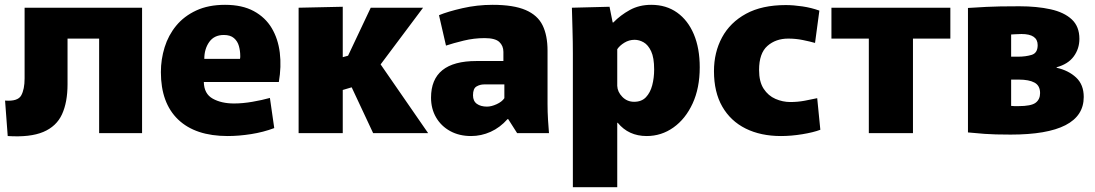

<svg xmlns="http://www.w3.org/2000/svg" viewBox="-20 -552 4541 796"><path d="M12 12 1 -135Q54 -131 68 -156.5Q82 -182 82 -227V-520H569V0H391V-392H260V-203Q260 -128 237 -78Q214 -28 159.5 -5Q105 18 12 12Z M924 12Q790 12 718.5 -56.5Q647 -125 647 -253Q647 -306 662.5 -356Q678 -406 710.5 -445.5Q743 -485 793.5 -508.5Q844 -532 913 -532Q984 -532 1032 -506Q1080 -480 1106.5 -435.5Q1133 -391 1140 -333.5Q1147 -276 1136 -212H825Q826 -163 862 -143Q898 -123 950 -123Q986 -123 1026.5 -130Q1067 -137 1099 -146L1117 -21Q1072 -4 1021 4Q970 12 924 12ZM908 -407Q868 -407 847.5 -378Q827 -349 827 -308H975Q976 -312 976 -315Q976 -318 976 -321Q976 -341 970.5 -361Q965 -381 950 -394Q935 -407 908 -407Z M1218 -520 1401 -524V-315L1423 -321L1517 -520H1734L1558 -285L1755 0H1527L1438 -190L1401 -179V0H1218Z M1933 12Q1884 12 1846.5 -8.5Q1809 -29 1788 -65Q1767 -101 1767 -147Q1767 -299 1955 -299H2067V-337Q2067 -362 2050 -378Q2033 -394 1989 -394Q1945 -394 1902 -383.5Q1859 -373 1829 -363L1800 -489Q1836 -504 1897 -518Q1958 -532 2022 -532Q2109 -532 2159 -510.5Q2209 -489 2229.5 -447Q2250 -405 2250 -342V-120Q2250 -88 2252 -55.5Q2254 -23 2256 0H2124L2087 -58H2084Q2053 -23 2014 -5.5Q1975 12 1933 12ZM1999 -110Q2017 -110 2039 -120Q2061 -130 2071 -145V-202H1987Q1970 -202 1955.5 -193.5Q1941 -185 1941 -157Q1941 -133 1957 -121.5Q1973 -110 1999 -110Z M2355 -331Q2355 -377 2353.5 -428Q2352 -479 2351 -520L2507 -524L2520 -459H2523Q2552 -489 2591 -510.5Q2630 -532 2680 -532Q2742 -532 2787 -500Q2832 -468 2856.5 -410Q2881 -352 2881 -273Q2881 -187 2851.5 -123Q2822 -59 2772 -23.5Q2722 12 2661 12Q2586 12 2541 -43H2539V224H2355ZM2609 -130Q2640 -130 2658 -149Q2676 -168 2684 -198.5Q2692 -229 2692 -264Q2692 -313 2679.5 -339.5Q2667 -366 2648.5 -376.5Q2630 -387 2611 -387Q2588 -387 2568.5 -375Q2549 -363 2539 -348V-196Q2540 -171 2560 -150.5Q2580 -130 2609 -130Z M3218 12Q3134 12 3071.5 -19Q3009 -50 2974.5 -110Q2940 -170 2940 -257Q2940 -335 2973.5 -397Q3007 -459 3073 -495Q3139 -531 3238 -531Q3269 -531 3306.5 -525.5Q3344 -520 3377 -508L3359 -374Q3338 -380 3308.5 -386Q3279 -392 3248 -392Q3196 -392 3161.5 -361.5Q3127 -331 3127 -262Q3127 -213 3146 -184Q3165 -155 3195 -142Q3225 -129 3257 -129Q3287 -129 3316.5 -134.5Q3346 -140 3368 -145L3381 -14Q3352 -3 3306 4.5Q3260 12 3218 12Z M3582 0V-392H3427V-520H3920V-392H3765V0Z M4170 6Q4102 6 4062 3Q4022 0 3993 -3V-519Q4023 -521 4070 -523.5Q4117 -526 4206 -526Q4279 -526 4335.5 -513.5Q4392 -501 4423.5 -471.5Q4455 -442 4455 -391Q4455 -350 4431.5 -318Q4408 -286 4360 -273L4361 -271Q4410 -260 4441.5 -230.5Q4473 -201 4473 -150Q4473 6 4170 6ZM4201 -317Q4232 -317 4257 -324.5Q4282 -332 4282 -365Q4282 -411 4215 -411Q4200 -411 4188.5 -410Q4177 -409 4172 -409V-317ZM4202 -112Q4255 -112 4273.5 -126Q4292 -140 4292 -166Q4292 -197 4269 -209.5Q4246 -222 4204 -222H4172V-113Q4178 -112 4186 -112Q4194 -112 4202 -112Z"/></svg>

Font: Murecho ExtraBold
Style: Regular
Weight: 800
Designer: Neil Summerour
Foundry: Positype
Version: Version 1.010; ttfautohint (v1.8.3)